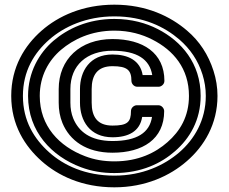

<svg xmlns="http://www.w3.org/2000/svg" viewBox="-20 -766 978 821"><path d="M461 -549C567 -549 620 -512 631 -445H590C580 -507 528 -533 461 -533C364 -533 322 -462 322 -385V-327C322 -250 364 -179 461 -179C529 -179 578 -204 588 -266H630C620 -199 566 -163 461 -163C366 -163 316 -204 293 -260C285 -280 281 -302 281 -327V-385C281 -487 351 -549 461 -549ZM231 -385V-327C231 -296 236 -267 247 -240C278 -165 349 -113 461 -113C590 -113 682 -171 682 -291C682 -302 672 -316 657 -316H565C554 -316 540 -306 540 -291C540 -244 525 -229 461 -229C396 -229 372 -267 372 -327V-385C372 -444 396 -483 461 -483C524 -483 542 -466 542 -420C542 -409 552 -395 567 -395H658C669 -395 683 -405 683 -420C683 -540 591 -599 461 -599C323 -599 231 -513 231 -385ZM100 -356C100 -203 201 -98 326 -51C371 -34 418 -26 469 -26C585 -26 670 -68 729 -120C791 -174 838 -252 838 -356C838 -495 756 -590 654 -642C605 -667 543 -685 469 -685C356 -685 269 -643 209 -592C147 -539 100 -457 100 -356ZM150 -356C150 -441 188 -508 241 -553C293 -597 369 -635 469 -635C534 -635 588 -619 631 -597C722 -551 788 -473 788 -356C788 -268 750 -205 696 -158C645 -113 572 -76 469 -76C424 -76 383 -83 344 -98C233 -140 150 -227 150 -356ZM78 -356C78 -462 126 -540 191 -597C254 -652 349 -696 469 -696C594 -696 684 -651 747 -597C793 -557 827 -508 846 -447C855 -418 860 -388 860 -356C860 -252 811 -170 746 -114C683 -60 590 -15 469 -15C344 -15 253 -59 191 -114C126 -172 78 -249 78 -356ZM28 -356C28 -232 86 -141 158 -77C228 -15 331 35 469 35C603 35 708 -15 779 -77C853 -141 910 -235 910 -356C910 -393 904 -429 893 -463C871 -532 833 -590 780 -635C709 -696 606 -746 469 -746C335 -746 230 -698 158 -635C85 -571 28 -479 28 -356Z"/></svg>

Font: Asimov
Style: XWidOu
Weight: 500
Designer: Google
Version: Version 2.000980; 2014